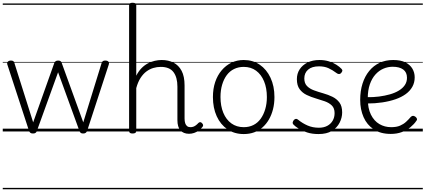

<svg xmlns="http://www.w3.org/2000/svg" viewBox="-20 -955 3092 1395"><path d="M220 15Q206 15 200 9.5Q194 4 191 -4L34 -484Q29 -496 36 -505.5Q43 -515 60 -515Q71 -515 77 -510.5Q83 -506 85 -496L221 -66L374 -496Q378 -506 384.5 -510.5Q391 -515 403 -515Q414 -515 420 -510.5Q426 -506 429 -496L585 -66L718 -496Q721 -506 727 -510.5Q733 -515 744 -515Q762 -515 768.5 -506Q775 -497 769 -482L613 -4Q610 4 603.5 9.5Q597 15 584 15Q571 15 565.5 9.5Q560 4 557 -4L402 -430L248 -4Q246 4 239.5 9.5Q233 15 220 15ZM0 410H805V420H0ZM0 -20H805V0H0ZM0 -505H805V-500H0ZM0 -930H805V-920H0Z M1353 17Q1333 17 1317 10.5Q1301 4 1290.5 -8Q1280 -20 1274.5 -38.5Q1269 -57 1269 -82V-326Q1269 -393 1240.5 -431Q1212 -469 1148 -469Q1120 -469 1093.5 -461Q1067 -453 1043.5 -435.5Q1020 -418 1001 -388.5Q982 -359 970 -315V-4Q970 6 963.5 10.5Q957 15 943 15Q930 15 924 10.5Q918 6 918 -4V-916Q918 -926 924 -930.5Q930 -935 943 -935Q957 -935 963.5 -930.5Q970 -926 970 -916V-405Q987 -438 1008 -459.5Q1029 -481 1053.5 -494Q1078 -507 1104 -513Q1130 -519 1155 -519Q1203 -519 1240.5 -500Q1278 -481 1299.5 -440.5Q1321 -400 1321 -334V-94Q1321 -74 1325.5 -60Q1330 -46 1339.5 -38.5Q1349 -31 1363 -31Q1374 -31 1383.5 -34Q1393 -37 1403 -44.5Q1413 -52 1422 -62Q1429 -68 1435.5 -67.5Q1442 -67 1448 -60Q1454 -54 1455.5 -47.5Q1457 -41 1452 -34Q1441 -19 1424.5 -7Q1408 5 1390 11Q1372 17 1353 17ZM805 410H1456V420H805ZM805 -20H1456V0H805ZM805 -505H1456V-500H805ZM805 -930H1456V-920H805Z M1751 19Q1683 19 1632.5 -15.5Q1582 -50 1554.5 -110.5Q1527 -171 1527 -250Q1527 -310 1543.5 -359Q1560 -408 1590.5 -444Q1621 -480 1661.5 -499.5Q1702 -519 1751 -519Q1817 -519 1867 -485Q1917 -451 1945.5 -390Q1974 -329 1974 -250Q1974 -202 1963.5 -161Q1953 -120 1934 -87Q1915 -54 1888 -30Q1861 -6 1826.5 6.5Q1792 19 1751 19ZM1751 -31Q1790 -31 1821 -46.5Q1852 -62 1873.5 -91.5Q1895 -121 1907 -161.5Q1919 -202 1919 -250Q1919 -315 1898.5 -364.5Q1878 -414 1840.5 -441.5Q1803 -469 1751 -469Q1712 -469 1680.5 -453.5Q1649 -438 1627.5 -409Q1606 -380 1594 -339.5Q1582 -299 1582 -250Q1582 -185 1602.5 -135.5Q1623 -86 1661 -58.5Q1699 -31 1751 -31ZM1456 410H2045V420H1456ZM1456 -20H2045V0H1456ZM1456 -505H2045V-500H1456ZM1456 -930H2045V-920H1456Z M2294 19Q2248 19 2212 7.5Q2176 -4 2150 -20.5Q2124 -37 2112 -50Q2105 -58 2106.5 -65.5Q2108 -73 2115 -83Q2123 -91 2130.5 -91.5Q2138 -92 2146 -85Q2178 -59 2215 -43Q2252 -27 2297 -27Q2332 -27 2357.5 -40.5Q2383 -54 2397 -78Q2411 -102 2411 -133Q2411 -169 2391 -188.5Q2371 -208 2340 -219Q2309 -230 2274.5 -240Q2240 -250 2208.5 -265Q2177 -280 2157 -307Q2137 -334 2137 -380Q2137 -420 2157 -451Q2177 -482 2214 -500.5Q2251 -519 2301 -519Q2338 -519 2369 -509.5Q2400 -500 2423.5 -485Q2447 -470 2462 -454Q2469 -446 2467 -439Q2465 -432 2458 -424Q2452 -417 2443.5 -417Q2435 -417 2427 -423Q2395 -447 2366 -460Q2337 -473 2298 -473Q2246 -473 2218.5 -449Q2191 -425 2191 -385Q2191 -350 2210.5 -330Q2230 -310 2261.5 -298.5Q2293 -287 2328.5 -277Q2364 -267 2395 -252Q2426 -237 2446 -210.5Q2466 -184 2466 -138Q2466 -100 2447.5 -63.5Q2429 -27 2391.5 -4Q2354 19 2294 19ZM2045 410H2526V420H2045ZM2045 -20H2526V0H2045ZM2045 -505H2526V-500H2045ZM2045 -930H2526V-920H2045Z M2819 18Q2745 18 2695.5 -15Q2646 -48 2621.5 -104Q2597 -160 2597 -229Q2597 -294 2614 -347.5Q2631 -401 2662.5 -439.5Q2694 -478 2738 -498.5Q2782 -519 2837 -519Q2891 -519 2925 -502Q2959 -485 2976 -456.5Q2993 -428 2993 -393Q2993 -355 2976 -324.5Q2959 -294 2928 -271.5Q2897 -249 2854 -234Q2811 -219 2758 -211Q2705 -203 2646 -203V-249Q2691 -248 2733.5 -253.5Q2776 -259 2813 -269.5Q2850 -280 2878 -297Q2906 -314 2921.5 -337Q2937 -360 2937 -390Q2937 -430 2909.5 -450Q2882 -470 2833 -470Q2798 -470 2765.5 -456Q2733 -442 2707.5 -413.5Q2682 -385 2667 -342Q2652 -299 2652 -240Q2652 -168 2675 -122Q2698 -76 2736.5 -53.5Q2775 -31 2822 -31Q2861 -31 2886.5 -42Q2912 -53 2930.5 -70Q2949 -87 2965 -106Q2974 -114 2981.5 -113.5Q2989 -113 2998 -107Q3006 -101 3009 -93Q3012 -85 3005 -77Q2989 -53 2962.5 -31Q2936 -9 2900 4.5Q2864 18 2819 18ZM2526 410H3052V420H2526ZM2526 -20H3052V0H2526ZM2526 -505H3052V-500H2526ZM2526 -930H3052V-920H2526Z"/></svg>

Font: Playwrite DE Grund Guides
Style: Regular
Weight: 400
Designer: Veronika Burian, José Scaglione
Foundry: TypeTogether
Version: Version 1.003